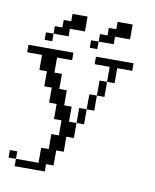

<svg xmlns="http://www.w3.org/2000/svg" viewBox="-65 -563 496 614"><g transform="rotate(10 183.0 -256.0)"><path d="M0 -23.9V-48.3H23.9V-23.9ZM194.8 -170.4V-219.2H219.2V-170.4ZM219.2 -219.2V-268.1H243.7V-219.2ZM243.7 -268.1V-316.9H268.1V-268.1ZM23.9 0V-23.9H97.2V-72.8H121.6V-121.6H146V-170.4H121.6V-219.2H97.2V-268.1H72.8V-316.9H48.3V-365.7H0V-390.1H146V-365.7H97.2V-316.9H121.6V-268.1H146V-219.2H170.4V-170.4H194.8V-121.6H170.4V-72.8H146V-23.9H121.6V0ZM268.1 -316.9V-365.7H219.2V-390.1H341.3V-365.7H292.5V-316.9ZM48.3 -414.6V-439H72.8V-414.6ZM194.8 -414.6V-439H219.2V-414.6ZM72.8 -439V-463.4H97.2V-487.8H121.6V-511.7H170.4V-463.4H121.6V-439ZM219.2 -439V-463.4H243.7V-487.8H268.1V-511.7H316.9V-463.4H268.1V-439Z"/></g></svg>

Font: FS Mondwest Regular
Style: Regular
Weight: 400
Designer: NZWStudios2024
Foundry: https://fontstruct.com
Version: Version 1.0